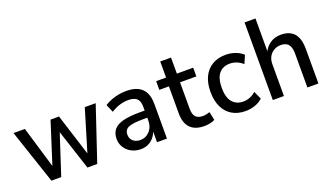

<svg xmlns="http://www.w3.org/2000/svg" viewBox="-67 -1167 2811 1638"><g transform="rotate(-20 1338.5 -348.0)"><path d="M183 0 18 -492H121L240 -94H227L354 -492H431L557 -94H545L665 -492H764L599 0H510L379 -401H403L272 0Z M993 9Q946 9 908 -11.5Q870 -32 848.5 -66.5Q827 -101 827 -143Q827 -196 854.5 -228.5Q882 -261 940.5 -275.5Q999 -290 1093 -290H1149V-225H1100Q1052 -225 1018.5 -221Q985 -217 965 -208.5Q945 -200 935.5 -184.5Q926 -169 926 -146Q926 -109 951.5 -87.5Q977 -66 1017 -66Q1049 -66 1076 -83Q1103 -100 1119 -129.5Q1135 -159 1135 -197V-324Q1135 -376 1110.5 -399Q1086 -422 1033 -422Q995 -422 956 -410.5Q917 -399 876 -373L845 -445Q873 -463 905.5 -475.5Q938 -488 973.5 -494.5Q1009 -501 1044 -501Q1105 -501 1147 -481Q1189 -461 1210.5 -420Q1232 -379 1232 -314V0H1142V-106H1145Q1134 -72 1113 -46Q1092 -20 1062 -5.5Q1032 9 993 9Z M1571 9Q1486 9 1443 -35.5Q1400 -80 1400 -167V-413H1313V-492H1403V-638H1501V-492H1649V-413H1501V-174Q1501 -122 1522 -99Q1543 -76 1587 -76Q1603 -76 1619.5 -79.5Q1636 -83 1650 -88L1666 -12Q1648 -2 1622.5 3.5Q1597 9 1571 9Z M1945 9Q1874 9 1823 -21.5Q1772 -52 1744.5 -109.5Q1717 -167 1717 -247Q1717 -326 1744.5 -383Q1772 -440 1823.5 -470.5Q1875 -501 1945 -501Q1991 -501 2033 -486Q2075 -471 2102 -444L2070 -371Q2045 -394 2015 -406Q1985 -418 1954 -418Q1889 -418 1854 -375Q1819 -332 1819 -246Q1819 -161 1854.5 -117.5Q1890 -74 1954 -74Q1985 -74 2015 -86Q2045 -98 2068 -120L2101 -47Q2074 -21 2032.5 -6Q1991 9 1945 9Z M2193 0V-705H2292V-395H2287Q2306 -443 2348 -472Q2390 -501 2447 -501Q2499 -501 2534.5 -481Q2570 -461 2588.5 -420Q2607 -379 2607 -314V0H2507V-308Q2507 -346 2497 -370.5Q2487 -395 2466.5 -406.5Q2446 -418 2417 -418Q2382 -418 2354 -402Q2326 -386 2310 -357Q2294 -328 2294 -290V0Z"/></g></svg>

Font: Nunito Sans 10pt SemiCondensed SemiBold
Style: Regular
Weight: 600
Width: 4
Designer: Vernon Adams
Foundry: Vernon Adams
Version: Version 3.101;gftools[0.9.27]